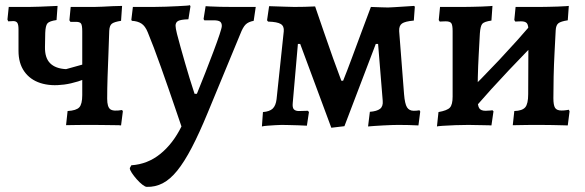

<svg xmlns="http://www.w3.org/2000/svg" viewBox="-20 -486 2275 747"><path d="M451 2Q446 1 429.5 1Q413 1 391 0.5Q369 0 344 0Q332 0 310 0Q288 0 267 0.5Q246 1 237 1L243 -54Q277 -56 288.5 -68.5Q300 -81 300 -116V-364Q300 -387 295.5 -394Q291 -401 276 -401Q270 -401 262.5 -401Q255 -401 254 -401L250 -407L255 -459Q263 -459 280 -459Q297 -459 315.5 -459Q334 -459 347 -459Q360 -459 379 -460Q398 -461 418.5 -462Q439 -463 455 -463L451 -405Q425 -401 415.5 -394Q406 -387 405 -366Q404 -327 402 -280Q400 -233 398.5 -186.5Q397 -140 397 -102Q397 -70 409 -61Q421 -52 455 -58L458 -53ZM342 -192Q282 -164 229.5 -157Q177 -150 137 -163Q97 -176 74.5 -208Q52 -240 52 -288V-372Q52 -390 47.5 -397Q43 -404 31 -404Q29 -404 23.5 -403.5Q18 -403 12 -403L9 -410L14 -459H93Q106 -459 134 -460Q162 -461 204 -463L200 -408Q172 -404 164.5 -395Q157 -386 156 -358L155 -304Q154 -261 175 -240Q196 -219 237 -217L341 -246Z M551 241Q545 241 534 232.5Q523 224 512 211.5Q501 199 493 187Q485 175 485 168L491 157Q554 153 603.5 113Q653 73 686 6Q676 -23 663 -61.5Q650 -100 635.5 -141.5Q621 -183 606.5 -224Q592 -265 578.5 -300.5Q565 -336 555 -360Q545 -385 530 -394.5Q515 -404 493 -405L491 -409L497 -459Q501 -459 516 -459Q531 -459 548 -459Q565 -459 577 -459Q601 -459 626 -460Q651 -461 672 -462Q693 -463 706 -464Q719 -465 719 -466L721 -461L713 -411Q683 -410 673 -404.5Q663 -399 663 -386Q663 -377 668.5 -354.5Q674 -332 682.5 -302.5Q691 -273 700 -241Q709 -209 717.5 -182Q726 -155 731.5 -138Q737 -121 737 -121H746Q762 -160 779 -203.5Q796 -247 810.5 -285.5Q825 -324 834 -351Q843 -378 843 -385Q843 -397 836 -402Q829 -407 811 -407H775L772 -412L780 -462Q780 -462 796.5 -461Q813 -460 837.5 -459.5Q862 -459 885 -459Q902 -459 921 -459Q940 -459 954.5 -459Q969 -459 975 -459L967 -405Q946 -401 935.5 -390.5Q925 -380 915 -354L788 -47Q755 33 726 88.5Q697 144 669.5 178Q642 212 613 227Q584 242 551 241Z M1269 11 1148 -315H1139L1119 -86Q1117 -67 1123.5 -60.5Q1130 -54 1143 -54Q1148 -54 1160 -54.5Q1172 -55 1178 -55L1182 -50L1174 3Q1160 2 1140.5 1.5Q1121 1 1103 0.5Q1085 0 1076 0Q1067 0 1051.5 1Q1036 2 1021.5 3Q1007 4 999 6L1003 -50Q1029 -52 1041 -63.5Q1053 -75 1056 -100L1084 -364Q1086 -384 1072.5 -392.5Q1059 -401 1023 -402L1019 -407L1027 -462Q1063 -461 1088 -460Q1113 -459 1125 -459Q1142 -459 1165 -459.5Q1188 -460 1206 -461Q1222 -415 1240 -362Q1258 -309 1276 -259Q1294 -209 1308 -172H1315Q1330 -209 1348.5 -259Q1367 -309 1386.5 -361.5Q1406 -414 1423 -459Q1438 -459 1464.5 -457.5Q1491 -456 1513 -458Q1529 -459 1552 -460.5Q1575 -462 1591 -463L1594 -460L1590 -406Q1556 -403 1544 -394.5Q1532 -386 1533 -365L1552 -120Q1555 -82 1563.5 -68.5Q1572 -55 1590 -55Q1601 -55 1612 -57L1615 -52L1608 2Q1593 1 1570 0.5Q1547 0 1530 0Q1520 0 1504 0.5Q1488 1 1470.5 2Q1453 3 1437.5 4Q1422 5 1412 6L1419 -51Q1446 -53 1458.5 -62.5Q1471 -72 1469 -94L1451 -315H1442L1320 5Z M1824 -63 1781 -109Q1853 -179 1922.5 -253Q1992 -327 2058 -404L2101 -358Q2029 -286 1959.5 -212.5Q1890 -139 1824 -63ZM1680 6 1686 -50Q1720 -56 1730.5 -67.5Q1741 -79 1741 -110V-365Q1741 -388 1736 -395.5Q1731 -403 1714 -403Q1707 -403 1699 -402.5Q1691 -402 1691 -402L1687 -408L1692 -459Q1692 -459 1708.5 -459Q1725 -459 1747 -459Q1769 -459 1784 -459Q1798 -459 1817 -459.5Q1836 -460 1854 -460.5Q1872 -461 1884 -462Q1896 -463 1896 -463L1892 -406Q1864 -402 1856.5 -393.5Q1849 -385 1847 -356Q1845 -318 1842.5 -273.5Q1840 -229 1839 -185Q1838 -141 1838 -104Q1838 -75 1844.5 -65Q1851 -55 1869 -55Q1879 -55 1887.5 -56Q1896 -57 1896 -57L1900 -53L1892 2Q1892 2 1882.5 1.5Q1873 1 1858 1Q1843 1 1828 0.5Q1813 0 1803 0Q1780 0 1751.5 1Q1723 2 1702 3.5Q1681 5 1680 6ZM2189 2Q2189 2 2171.5 1.5Q2154 1 2128.5 0.5Q2103 0 2079 0Q2067 0 2049.5 0Q2032 0 2014.5 0.5Q1997 1 1986 1Q1975 1 1975 1L1981 -54Q2012 -55 2023.5 -68.5Q2035 -82 2035 -120L2036 -365Q2036 -388 2030 -395.5Q2024 -403 2007 -403Q2001 -403 1993 -402.5Q1985 -402 1985 -402L1981 -408L1986 -459Q1986 -459 2003.5 -459Q2021 -459 2044 -459Q2067 -459 2082 -459Q2096 -459 2114.5 -459.5Q2133 -460 2151.5 -460.5Q2170 -461 2181.5 -462Q2193 -463 2193 -463L2189 -407Q2162 -403 2152.5 -395.5Q2143 -388 2142 -368Q2140 -328 2137.5 -281Q2135 -234 2134 -188.5Q2133 -143 2133 -104Q2133 -77 2139.5 -66.5Q2146 -56 2165 -56Q2175 -56 2184 -57.5Q2193 -59 2193 -59L2196 -53Z"/></svg>

Font: Alegreya SemiBold
Style: Regular
Weight: 600
Designer: Juan Pablo del Peral
Foundry: Huerta Tipografica
Version: Version 2.009